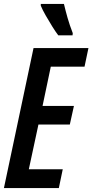

<svg xmlns="http://www.w3.org/2000/svg" viewBox="-21 -959 471 979"><path d="M-1 0 150 -714H430L410 -619H238L196 -419H356L335 -324H175L126 -96H299L279 0ZM276 -779Q263 -796 245.5 -824Q228 -852 211.5 -881Q195 -910 187 -930V-939H305Q313 -905 323.5 -868Q334 -831 350 -790L349 -779Z"/></svg>

Font: Noto Sans ExtraCondensed SemiBold
Style: Italic
Weight: 600
Width: 2
Italic angle: -12°
Designer: Monotype Design Team
Foundry: Monotype Imaging Inc.
Version: Version 2.013; ttfautohint (v1.8.4.7-5d5b)